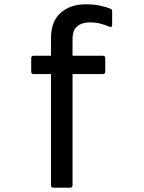

<svg xmlns="http://www.w3.org/2000/svg" viewBox="-20 -687 670 892"><path d="M228 185Q217 185 217 174V-343H136Q125 -343 125 -354V-417Q125 -428 136 -428H217V-510Q217 -588 262 -627.5Q307 -667 377 -667Q416 -667 444 -661Q472 -655 492 -647Q501 -644 501 -636V-571Q501 -558 488 -563Q470 -571 447 -577Q424 -583 397 -583Q361 -583 339 -565Q317 -547 317 -506V-428H458Q469 -428 469 -417V-354Q469 -343 458 -343H317V174Q317 185 306 185Z"/></svg>

Font: Sofia Sans SemiBold
Style: Regular
Weight: 600
Designer: Botio Nikoltchev, Ani Petrova
Foundry: lettersoup
Version: Version 4.101; ttfautohint (v1.8.4.7-5d5b)